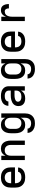

<svg xmlns="http://www.w3.org/2000/svg" viewBox="1704 -2272 791 4240"><g transform="rotate(-90 2100.0 -152.5)"><path d="M303 8Q273 8 243.5 3Q214 -2 187 -14.5Q160 -27 138 -48Q116 -69 102 -95Q88 -121 82.5 -150.5Q77 -180 77 -210V-310Q77 -340 82.5 -369Q88 -398 101.5 -424.5Q115 -451 136.5 -471.5Q158 -492 185 -505Q212 -518 241 -523Q270 -528 300 -528Q330 -528 359 -523Q388 -518 415 -505Q442 -492 463.5 -471.5Q485 -451 498.5 -424.5Q512 -398 517.5 -369Q523 -340 523 -310V-218H173V-210Q173 -192 176 -174.5Q179 -157 186.5 -141Q194 -125 206.5 -112Q219 -99 234.5 -90.5Q250 -82 267.5 -79Q285 -76 303 -76Q322 -76 341.5 -79Q361 -82 379 -90Q397 -98 410 -114Q423 -130 425 -149H521Q519 -124 509.5 -100.5Q500 -77 483.5 -58.5Q467 -40 446 -26.5Q425 -13 401 -5.5Q377 2 352 5Q327 8 303 8ZM427 -302V-310Q427 -328 424 -345Q421 -362 414 -378Q407 -394 395 -407Q383 -420 367.5 -428.5Q352 -437 335 -440.5Q318 -444 300 -444Q282 -444 265 -440.5Q248 -437 232.5 -428.5Q217 -420 205 -407Q193 -394 186 -378Q179 -362 176 -345Q173 -328 173 -310V-302Z M685 0V-520H781V-428Q791 -450 806.5 -470Q822 -490 843 -503.5Q864 -517 888.5 -522.5Q913 -528 937 -528Q964 -528 990 -521.5Q1016 -515 1037.5 -499.5Q1059 -484 1074.5 -461.5Q1090 -439 1099 -414Q1108 -389 1111.5 -363Q1115 -337 1115 -310V0H1019V-310Q1019 -327 1016.5 -344Q1014 -361 1007.5 -376.5Q1001 -392 990.5 -405.5Q980 -419 965.5 -428Q951 -437 934 -440.5Q917 -444 900 -444Q883 -444 866 -440.5Q849 -437 834.5 -428Q820 -419 809.5 -405.5Q799 -392 792.5 -376.5Q786 -361 783.5 -344Q781 -327 781 -310V0Z M1496 223Q1471 223 1446.5 220Q1422 217 1398.5 208.5Q1375 200 1354 186Q1333 172 1317.5 152.5Q1302 133 1293.5 109Q1285 85 1283 60H1379Q1380 80 1391.5 96.5Q1403 113 1420.5 122.5Q1438 132 1457.5 135.5Q1477 139 1496 139Q1514 139 1531 135.5Q1548 132 1562.5 123.5Q1577 115 1588.5 101.5Q1600 88 1607 72Q1614 56 1616.5 39Q1619 22 1619 5V-92Q1609 -69 1593.5 -49.5Q1578 -30 1557 -16.5Q1536 -3 1511.5 2.5Q1487 8 1462 8Q1435 8 1408 1.5Q1381 -5 1359 -20Q1337 -35 1320.5 -57Q1304 -79 1294.5 -104Q1285 -129 1281 -156Q1277 -183 1277 -210V-310Q1277 -337 1281 -364Q1285 -391 1294.5 -416Q1304 -441 1320.5 -463Q1337 -485 1359 -500Q1381 -515 1408 -521.5Q1435 -528 1462 -528Q1487 -528 1511.5 -522.5Q1536 -517 1557 -503.5Q1578 -490 1593.5 -470.5Q1609 -451 1619 -428V-520H1715V5Q1715 34 1709.5 63Q1704 92 1691 118.5Q1678 145 1657 166Q1636 187 1610 200Q1584 213 1555 218Q1526 223 1496 223ZM1499 -76Q1516 -76 1533 -79.5Q1550 -83 1564.5 -92Q1579 -101 1590 -114.5Q1601 -128 1607.5 -143.5Q1614 -159 1616.5 -176Q1619 -193 1619 -210V-310Q1619 -327 1616.5 -344Q1614 -361 1607.5 -376.5Q1601 -392 1590 -405.5Q1579 -419 1564.5 -428Q1550 -437 1533 -440.5Q1516 -444 1499 -444Q1482 -444 1464.5 -440.5Q1447 -437 1432 -428.5Q1417 -420 1405 -407Q1393 -394 1386 -378Q1379 -362 1376 -344.5Q1373 -327 1373 -310V-210Q1373 -193 1376 -175.5Q1379 -158 1386 -142Q1393 -126 1405 -113Q1417 -100 1432 -91.5Q1447 -83 1464.5 -79.5Q1482 -76 1499 -76Z M2047 8Q2026 8 2004.5 5Q1983 2 1963 -6Q1943 -14 1926 -28Q1909 -42 1898 -60Q1887 -78 1882 -99Q1877 -120 1877 -142Q1877 -170 1886 -197Q1895 -224 1914 -244.5Q1933 -265 1958.5 -278Q1984 -291 2011 -298.5Q2038 -306 2065.5 -308.5Q2093 -311 2121 -311H2219V-356Q2219 -370 2214.5 -383.5Q2210 -397 2201 -408Q2192 -419 2180 -426Q2168 -433 2154.5 -437Q2141 -441 2127 -442.5Q2113 -444 2099 -444Q2078 -444 2058 -440.5Q2038 -437 2020.5 -427.5Q2003 -418 1991 -400.5Q1979 -383 1979 -363Q1979 -363 1979 -363Q1979 -363 1979 -363H1883Q1883 -363 1883 -363Q1883 -363 1883 -364Q1883 -389 1891.5 -413.5Q1900 -438 1915.5 -458Q1931 -478 1953 -492Q1975 -506 1999 -514Q2023 -522 2048 -525Q2073 -528 2099 -528Q2125 -528 2151 -525Q2177 -522 2201.5 -513.5Q2226 -505 2248 -490Q2270 -475 2285.5 -454Q2301 -433 2308 -407.5Q2315 -382 2315 -356V0H2219V-87Q2207 -63 2189 -44.5Q2171 -26 2147.5 -14Q2124 -2 2098.5 3Q2073 8 2047 8ZM2084 -76Q2109 -76 2133.5 -81.5Q2158 -87 2178 -102Q2198 -117 2208.5 -140.5Q2219 -164 2219 -189V-228H2121Q2106 -228 2090.5 -227Q2075 -226 2060 -223Q2045 -220 2030 -215.5Q2015 -211 2002 -203Q1989 -195 1981 -181Q1973 -167 1973 -152Q1973 -133 1983.5 -116.5Q1994 -100 2010.5 -91Q2027 -82 2046 -79Q2065 -76 2084 -76Z M2696 223Q2671 223 2646.5 220Q2622 217 2598.5 208.5Q2575 200 2554 186Q2533 172 2517.5 152.5Q2502 133 2493.5 109Q2485 85 2483 60H2579Q2580 80 2591.5 96.5Q2603 113 2620.5 122.5Q2638 132 2657.5 135.5Q2677 139 2696 139Q2714 139 2731 135.5Q2748 132 2762.5 123.5Q2777 115 2788.5 101.5Q2800 88 2807 72Q2814 56 2816.5 39Q2819 22 2819 5V-92Q2809 -69 2793.5 -49.5Q2778 -30 2757 -16.5Q2736 -3 2711.5 2.5Q2687 8 2662 8Q2635 8 2608 1.5Q2581 -5 2559 -20Q2537 -35 2520.5 -57Q2504 -79 2494.5 -104Q2485 -129 2481 -156Q2477 -183 2477 -210V-310Q2477 -337 2481 -364Q2485 -391 2494.5 -416Q2504 -441 2520.5 -463Q2537 -485 2559 -500Q2581 -515 2608 -521.5Q2635 -528 2662 -528Q2687 -528 2711.5 -522.5Q2736 -517 2757 -503.5Q2778 -490 2793.5 -470.5Q2809 -451 2819 -428V-520H2915V5Q2915 34 2909.5 63Q2904 92 2891 118.5Q2878 145 2857 166Q2836 187 2810 200Q2784 213 2755 218Q2726 223 2696 223ZM2699 -76Q2716 -76 2733 -79.5Q2750 -83 2764.5 -92Q2779 -101 2790 -114.5Q2801 -128 2807.5 -143.5Q2814 -159 2816.5 -176Q2819 -193 2819 -210V-310Q2819 -327 2816.5 -344Q2814 -361 2807.5 -376.5Q2801 -392 2790 -405.5Q2779 -419 2764.5 -428Q2750 -437 2733 -440.5Q2716 -444 2699 -444Q2682 -444 2664.5 -440.5Q2647 -437 2632 -428.5Q2617 -420 2605 -407Q2593 -394 2586 -378Q2579 -362 2576 -344.5Q2573 -327 2573 -310V-210Q2573 -193 2576 -175.5Q2579 -158 2586 -142Q2593 -126 2605 -113Q2617 -100 2632 -91.5Q2647 -83 2664.5 -79.5Q2682 -76 2699 -76Z M3303 8Q3273 8 3243.5 3Q3214 -2 3187 -14.5Q3160 -27 3138 -48Q3116 -69 3102 -95Q3088 -121 3082.5 -150.5Q3077 -180 3077 -210V-310Q3077 -340 3082.5 -369Q3088 -398 3101.5 -424.5Q3115 -451 3136.5 -471.5Q3158 -492 3185 -505Q3212 -518 3241 -523Q3270 -528 3300 -528Q3330 -528 3359 -523Q3388 -518 3415 -505Q3442 -492 3463.5 -471.5Q3485 -451 3498.5 -424.5Q3512 -398 3517.5 -369Q3523 -340 3523 -310V-218H3173V-210Q3173 -192 3176 -174.5Q3179 -157 3186.5 -141Q3194 -125 3206.5 -112Q3219 -99 3234.5 -90.5Q3250 -82 3267.5 -79Q3285 -76 3303 -76Q3322 -76 3341.5 -79Q3361 -82 3379 -90Q3397 -98 3410 -114Q3423 -130 3425 -149H3521Q3519 -124 3509.5 -100.5Q3500 -77 3483.5 -58.5Q3467 -40 3446 -26.5Q3425 -13 3401 -5.5Q3377 2 3352 5Q3327 8 3303 8ZM3427 -302V-310Q3427 -328 3424 -345Q3421 -362 3414 -378Q3407 -394 3395 -407Q3383 -420 3367.5 -428.5Q3352 -437 3335 -440.5Q3318 -444 3300 -444Q3282 -444 3265 -440.5Q3248 -437 3232.5 -428.5Q3217 -420 3205 -407Q3193 -394 3186 -378Q3179 -362 3176 -345Q3173 -328 3173 -310V-302Z M3755 0V-520H3850V-416Q3859 -439 3871.5 -460Q3884 -481 3902.5 -497Q3921 -513 3944.5 -520.5Q3968 -528 3993 -528Q4014 -528 4035 -523Q4056 -518 4073 -505Q4090 -492 4101.5 -474Q4113 -456 4119 -435.5Q4125 -415 4127.5 -394Q4130 -373 4130 -352H4034Q4034 -368 4031.5 -384Q4029 -400 4020.5 -414Q4012 -428 3997.5 -436Q3983 -444 3966 -444Q3947 -444 3928.5 -437.5Q3910 -431 3896 -418Q3882 -405 3873 -387.5Q3864 -370 3859 -351.5Q3854 -333 3852 -314Q3850 -295 3850 -276V0Z"/></g></svg>

Font: Iosevka Custom Medium Extended
Style: Regular
Weight: 500
Width: 7
Monospace: yes
Designer: Belleve Invis
Foundry: Belleve Invis
Version: Version 11.2.4; ttfautohint (v1.8.4)